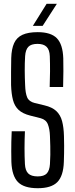

<svg xmlns="http://www.w3.org/2000/svg" viewBox="-20 -975 391 1002"><path d="M177.1 7.2Q105.2 7.2 73.8 -24.8Q42.3 -56.8 39.4 -129.8Q38.9 -159.7 38.7 -184.7Q38.5 -209.7 39.1 -234.9Q39.7 -260.2 41.1 -290.1H110.1Q108.1 -246.4 108 -203Q107.9 -159.5 110.1 -118.5Q111.8 -85.2 127.3 -69.8Q142.7 -54.4 176.7 -54.4Q209.8 -54.4 224.1 -69.8Q238.5 -85.2 240.7 -118.5Q242.3 -145.8 242.6 -167.5Q243 -189.3 242.4 -212.2Q241.9 -235.1 240.7 -265.2Q239.5 -301.3 230 -325.8Q220.6 -350.4 192.3 -358L137.7 -371.8Q98.4 -381.8 77.2 -401.4Q56.1 -421.1 47.7 -453.1Q39.3 -485 37.8 -531.4Q37.3 -563 37.7 -599.9Q38.1 -636.8 38.6 -671.6Q40 -720.1 53.7 -749.9Q67.4 -779.8 97.4 -793.5Q127.4 -807.2 176.7 -807.2Q245.8 -807.2 276.7 -775.5Q307.7 -743.7 310.2 -670.8Q311.2 -643.7 310.8 -604Q310.5 -564.3 309.4 -521.1H239.3Q240.8 -561.1 241.1 -601.6Q241.4 -642.1 239.9 -682.1Q238.6 -715.3 223.2 -730.6Q207.9 -746 175.9 -746Q142.3 -746 127.8 -730.6Q113.3 -715.3 111.1 -682.1Q108.9 -644.7 109.1 -607Q109.3 -569.2 111.1 -531.4Q112.4 -488.8 121.9 -466.7Q131.4 -444.6 161.3 -437.4L212 -425.2Q252.5 -415.7 274.1 -395.2Q295.6 -374.7 304.1 -342.5Q312.6 -310.3 313.8 -265.2Q314.7 -235.8 314.7 -215.2Q314.7 -194.5 314.4 -175.1Q314.1 -155.6 313.2 -129.8Q310.7 -56.8 279.3 -24.8Q247.9 7.2 177.1 7.2ZM151.4 -840 223.3 -955.2H276.8L202.6 -840Z"/></svg>

Font: Big Shoulders Thin
Style: Regular
Weight: 100
Designer: Patric King
Foundry: XO Type Co
Version: Version 2.002